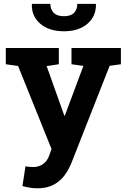

<svg xmlns="http://www.w3.org/2000/svg" viewBox="-20 -782 675 1015"><path d="M177.2 213.4Q158.7 213.4 137.9 210.2Q117.2 207 98.6 201.7L114.7 97.2Q124 99.1 135.3 100.1Q146.5 101.1 154.8 101.1Q185.5 101.1 208 85Q230.5 68.8 240.7 38.6L252.4 5.9L75.7 -433.1L10.7 -442.4V-528.3H291V-442.4L226.6 -432.6L309.6 -199.7L319.8 -170.9H322.8L420.9 -433.6L357.9 -442.4V-528.3H619.1V-442.4L559.6 -434.1L357.9 78.6Q343.3 115.2 320.6 145.8Q297.9 176.3 262.9 194.8Q228 213.4 177.2 213.4ZM317.9 -616.7Q239.3 -616.7 192.9 -656.5Q146.5 -696.3 148.4 -758.8L149.4 -761.7H246.1Q246.1 -733.4 263.4 -714.8Q280.8 -696.3 317.9 -696.3Q354.5 -696.3 371.6 -714.4Q388.7 -732.4 388.7 -761.7H486.3L487.3 -758.8Q488.3 -696.3 442.4 -656.5Q396.5 -616.7 317.9 -616.7Z"/></svg>

Font: Roboto Slab LO
Style: Bold
Weight: 700
Designer: Google
Version: Version 2.000